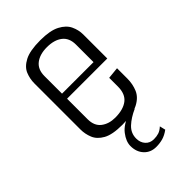

<svg xmlns="http://www.w3.org/2000/svg" viewBox="-198 -545 780 780"><g transform="rotate(-45 191.5 -155.0)"><path d="M185 4Q128 4 99.5 -12Q71 -28 61 -52.5Q51 -77 51 -103V-368Q51 -394 61 -418.5Q71 -443 101.5 -459Q132 -475 192 -475Q248 -475 278.5 -459Q309 -443 320.5 -418.5Q332 -394 332 -368V-230H101V-112Q101 -74 125 -55.5Q149 -37 185 -37Q231 -37 256.5 -56.5Q282 -76 282 -119V-169L332 -174V-115Q332 -83 320.5 -56Q309 -29 277 -12.5Q245 4 185 4ZM101 -360V-259H282V-360Q282 -398 257.5 -417Q233 -436 191 -436Q150 -436 125.5 -417Q101 -398 101 -360ZM219 165Q187 165 167 143.5Q147 122 147 88Q147 62 168.5 34Q190 6 238 -10L267 -7Q231 9 208 30.5Q185 52 185 83Q185 106 198.5 121Q212 136 234 136Q250 136 262.5 132Q275 128 288 116L294 141Q275 155 257 160Q239 165 219 165Z"/></g></svg>

Font: Smooch Sans
Style: Regular
Weight: 400
Designer: Robert E. Leuschke
Foundry: Robert E. Leuschke
Version: Version 1.010; ttfautohint (v1.8.3)